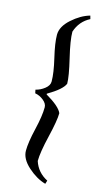

<svg xmlns="http://www.w3.org/2000/svg" viewBox="-139 -759 578 1021"><g transform="rotate(15 150.0 -248.0)"><path d="M116 -177Q116 -197 94.5 -214.5Q73 -232 48 -236L44 -255Q70 -261 93 -279Q116 -297 116 -319Q116 -366 97.5 -444Q79 -522 79 -567Q79 -612 126.5 -654.5Q174 -697 224 -711L229 -693Q174 -665 154 -604Q154 -557 176.5 -463Q199 -369 199 -329Q185 -295 108 -250V-246Q185 -201 199 -167Q199 -127 176.5 -33Q154 61 154 108Q173 167 230 196L224 215Q174 201 126.5 158.5Q79 116 79 71Q79 26 97.5 -52Q116 -130 116 -177Z"/></g></svg>

Font: Almendra SC
Style: Bold
Weight: 700
Designer: Ana Sanfelippo
Foundry: Ana Sanfelippo
Version: Version 1.003